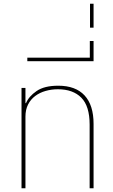

<svg xmlns="http://www.w3.org/2000/svg" viewBox="-20 -1006 605 1026"><path d="M95 -536H116V-455H119Q134 -491 175.5 -519.5Q217 -548 291 -548Q384 -548 432 -496Q480 -444 480 -344V0H459V-340Q459 -439 414.5 -484Q370 -529 289 -529Q255 -529 223.5 -520Q192 -511 168 -493Q144 -475 130 -447.5Q116 -420 116 -383V0H95Z M126 -698H460V-787H480V-679H126Z M461 -986H480V-858H461Z"/></svg>

Font: IBM Plex Sans Thai Thin
Style: Regular
Weight: 100
Designer: Mike Abbink, Paul van der Laan, Pieter van Rosmalen, Ben Mitchell, Mark Frömberg
Foundry: Bold Monday
Version: Version 1.1